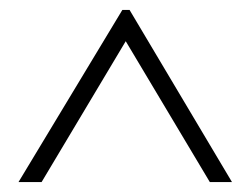

<svg xmlns="http://www.w3.org/2000/svg" viewBox="-20 -696 509 390"><path d="M243.2 -675.8 451.2 -326.2H406.2L235.4 -612.3L64.5 -326.2H17.6L228.5 -675.8Z"/></svg>

Font: Menaion Unicode
Style: Regular
Weight: 400
Designer: Aleksandr Andreev
Foundry: Ponomar Technologies, Inc.
Version: 2.0